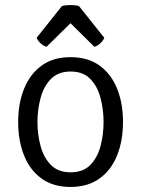

<svg xmlns="http://www.w3.org/2000/svg" viewBox="-20 -729 559 761"><path d="M467.5 -245.5Q467.5 -171 444 -112.8Q420.5 -54.5 374.2 -21.2Q328 12 259 12Q190.5 12 144.2 -21.8Q98 -55.5 75 -113.8Q52 -172 52 -245.5Q52 -319.5 75.5 -377.5Q99 -435.5 145 -469Q191 -502.5 259 -502.5Q328.5 -502.5 374.8 -469Q421 -435.5 444.2 -377.5Q467.5 -319.5 467.5 -245.5ZM128.5 -245.5Q128.5 -196 140.8 -150.2Q153 -104.5 181.8 -75.2Q210.5 -46 260 -46Q309.5 -46 338 -75.2Q366.5 -104.5 378.5 -150.2Q390.5 -196 390.5 -245.5Q390.5 -294.5 378.5 -340.5Q366.5 -386.5 338 -416Q309.5 -445.5 260 -445.5Q210.5 -445.5 181.8 -416Q153 -386.5 140.8 -340.5Q128.5 -294.5 128.5 -245.5ZM293 -705 393.5 -579Q387.5 -566 376.2 -556.2Q365 -546.5 354 -543.5L259.5 -637L164.5 -543.5Q153.5 -546.5 142.2 -556.2Q131 -566 125 -579L225.5 -705Q232 -707 241 -708Q250 -709 259.5 -709Q268.5 -709 277.5 -708Q286.5 -707 293 -705Z"/></svg>

Font: Signika Light Light
Style: Regular
Weight: 300
Version: Version 2.001